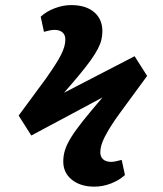

<svg xmlns="http://www.w3.org/2000/svg" viewBox="-20 -619 626 736"><path d="M342 96.5Q288.5 96.5 255.5 70Q222.5 43.5 222.5 0Q222.5 -22 229 -43.3Q235.5 -64.5 252 -91.5Q268.5 -118.5 298 -155.5Q327.5 -192.5 373 -245.5L100 -99.5L51.5 -176L156.5 -318.5Q176.5 -347 190.7 -369Q205 -391 213.7 -408.5Q222.5 -426 226.5 -440.2Q230.5 -454.5 230.5 -467.5Q230.5 -485 219.7 -494.7Q209 -504.5 188.5 -504.5Q181 -504.5 170.7 -502.5Q160.5 -500.5 148.5 -497L136 -555Q158 -575.5 190 -587.5Q222 -599.5 253 -599.5Q309 -599.5 340.8 -572.5Q372.5 -545.5 372.5 -499.5Q372.5 -482.5 368.5 -466Q364.5 -449.5 354.5 -430.5Q344.5 -411.5 327.5 -387.7Q310.5 -364 285.5 -333.8Q260.5 -303.5 225.5 -263.5L496 -403.5L544 -328L439.5 -185.5Q419 -157.5 404.8 -134.8Q390.5 -112 381.5 -94.3Q372.5 -76.5 368.5 -62.3Q364.5 -48 364.5 -35.5Q364.5 -18 375.3 -8.3Q386 1.5 406.5 1.5Q414 1.5 424.3 -0.8Q434.5 -3 446.5 -6L459 52Q437 72 405.5 84.3Q374 96.5 342 96.5Z"/></svg>

Font: Literata Variable Black
Style: Regular
Weight: 900
Designer: Latin by Veronika Burian and Jose Scaglione. Greek by Irene Vlachou. Cyrillic by Vera Evstafieva.
Foundry: TypeTogether
Version: Version 3.021